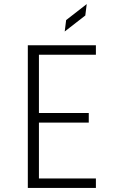

<svg xmlns="http://www.w3.org/2000/svg" viewBox="-20 -922 590 942"><path d="M116.5 0V-700H450.5V-653.5H171V-367.5H415.5V-320.5H171V-46.5H450.5V0ZM297.5 -767.5 304.5 -823.5 405.5 -902 398.5 -846Z"/></svg>

Font: Trispace SemiCondensed ExtraLight
Style: Regular
Weight: 200
Width: 4
Designer: Tyler Finck
Foundry: Etcetera Type Company
Version: Version 1.210; ttfautohint (v1.8.3)